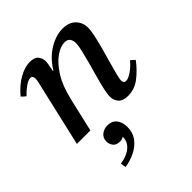

<svg xmlns="http://www.w3.org/2000/svg" viewBox="-205 -609 1005 1005"><g transform="rotate(-45 297.5 -107.0)"><path d="M191 -182 149 0H49L131 -355Q138 -384 138 -393Q138 -417 120 -417Q106 -417 83.5 -401.5Q61 -386 39 -363Q32 -368 26.5 -373Q21 -378 16 -384Q56 -431 98.5 -454.5Q141 -478 178 -478Q212 -478 226 -461Q240 -444 240 -421Q240 -409 236.5 -392.5Q233 -376 230 -358H233Q271 -419 322.5 -449.5Q374 -480 422 -480Q470 -480 495.5 -453.5Q521 -427 521 -389Q521 -368 513.5 -333Q506 -298 495 -258Q484 -218 473 -179.5Q462 -141 454.5 -111.5Q447 -82 447 -70Q447 -63 451 -57Q455 -51 465 -51Q482 -51 508 -69Q534 -87 555 -113Q568 -104 578 -93Q544 -48 504.5 -18Q465 12 417 12Q380 12 363 -6.5Q346 -25 346 -53Q346 -73 353.5 -106Q361 -139 372 -178Q383 -217 393.5 -255.5Q404 -294 411.5 -326Q419 -358 419 -376Q419 -396 410 -409Q401 -422 378 -422Q349 -422 313 -397Q277 -372 244.5 -321Q212 -270 193 -190ZM231 44Q263 44 281 66Q299 88 299 125Q299 165 278 194Q257 223 221.5 241Q186 259 144 266Q143 261 141 250.5Q139 240 139 236Q190 228 217.5 204Q245 180 245 148V143Q234 151 218 151Q191 151 179 135.5Q167 120 167 101Q167 74 186 59Q205 44 231 44Z"/></g></svg>

Font: Tiro Gurmukhi
Style: Italic
Weight: 400
Italic angle: -11°
Designer: Gurmukhi: John Hudson & Fiona Ross, assisted by Paul Hanslow. Latin: John Hudson with Paul Hanslow, assisted by Kaja Soj
Foundry: Tiro Typeworks Ltd.
Version: Version 1.52